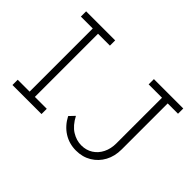

<svg xmlns="http://www.w3.org/2000/svg" viewBox="-128 -990 1290 1290"><g transform="rotate(45 517.5 -345.0)"><path d="M68 0V-50H181V-650H68V-700H344V-650H231V-50H344V0ZM681 10Q616 10 564 -23Q512 -56 480 -117L516 -155Q548 -94 591.5 -67Q635 -40 682 -40Q728 -40 763.5 -62.5Q799 -85 819 -125Q839 -165 839 -216V-650H712V-700H991V-650H893V-213Q893 -148 866 -98Q839 -48 791 -19Q743 10 681 10Z"/></g></svg>

Font: Lexend ExtraLight
Style: Regular
Weight: 200
Designer: Bonnie Shaver-Troup, Thomas Jockin
Foundry: Lexend
Version: Version 1.007; ttfautohint (v1.8.3)